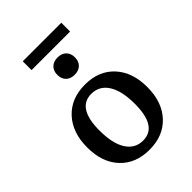

<svg xmlns="http://www.w3.org/2000/svg" viewBox="-191 -706 798 798"><g transform="rotate(-45 207.5 -307.5)"><path d="M207 8.8Q126 8.8 78.1 -42.5Q30.3 -93.8 30.3 -181.2Q30.3 -269 78.6 -321Q127 -373 208.5 -373Q289.6 -373 337.2 -321.3Q384.8 -269.5 384.8 -182.6Q384.8 -94.7 336.7 -43Q288.6 8.8 207 8.8ZM215.3 -37.1Q298.8 -37.1 298.8 -169.4Q298.8 -245.6 272.9 -286.4Q247.1 -327.1 199.7 -327.1Q116.2 -327.1 116.2 -194.8Q116.2 -118.7 142.1 -77.9Q168 -37.1 215.3 -37.1ZM207.5 -431.6Q183.6 -431.6 169.7 -445.3Q155.8 -459 155.8 -482.4Q155.8 -505.9 169.7 -519.5Q183.6 -533.2 207.5 -533.2Q231.4 -533.2 245.4 -519.5Q259.3 -505.9 259.3 -482.4Q259.3 -459 245.4 -445.3Q231.4 -431.6 207.5 -431.6ZM94.2 -624H320.8V-572.3H94.2Z"/></g></svg>

Font: Markazi Text
Style: Regular
Weight: 400
Designer: Borna Izadpanah (Arabic designer), Fiona Ross (Arabic design director) and Florian Runge (Latin designer)
Foundry: Borna Izadpanah and Florian Runge
Version: Version 1.000